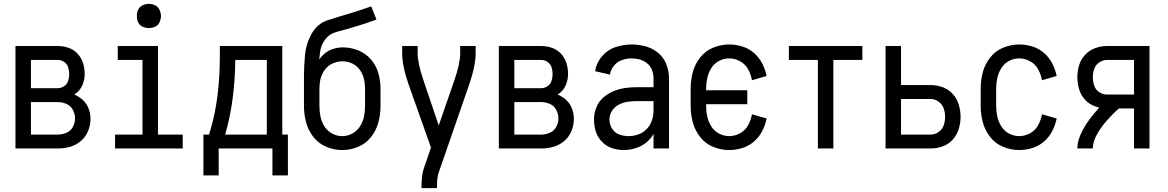

<svg xmlns="http://www.w3.org/2000/svg" viewBox="-20 -768 6040 993"><path d="M60 0V-530H279Q308 -530 335 -520.5Q362 -511 381.5 -490Q401 -469 409.5 -441.5Q418 -414 418 -386Q418 -359 408.5 -333.5Q399 -308 379 -290Q372 -284 364 -279Q381 -272 396 -261Q422 -243 435 -214Q448 -185 448 -154Q448 -122 436 -91.5Q424 -61 399 -39.5Q374 -18 343 -9Q312 0 279 0ZM140 -72H279Q302 -72 324 -81.5Q346 -91 357 -112Q368 -133 368 -155.5Q368 -178 357 -199.5Q346 -221 324 -230.5Q302 -240 279 -240H140ZM279 -312Q297 -312 312 -322.5Q327 -333 332.5 -350Q338 -367 338 -385Q338 -403 332.5 -420Q327 -437 312 -447.5Q297 -458 279 -458H140V-312Z M575 0V-72H717V-458H589V-530H797V-72H925V0ZM750 -623Q733 -623 717.5 -630Q702 -637 694.5 -652.5Q687 -668 688 -685Q687 -702 694.5 -717.5Q702 -733 717.5 -740.5Q733 -748 750 -748Q767 -748 782.5 -740.5Q798 -733 805 -717.5Q812 -702 813 -685Q812 -668 805 -652.5Q798 -637 782.5 -630Q767 -623 750 -623Z M1032 139V-72H1061L1070 -102Q1117 -263 1117 -481V-530H1440V-72H1469V139H1389V0H1111V139ZM1144 -72H1360V-458H1197Q1194 -245 1147 -81Z M1750 8Q1707 8 1667 -9Q1627 -26 1600.5 -60Q1574 -94 1563 -135.5Q1552 -177 1552 -220V-340Q1552 -355 1552 -370Q1552 -427 1557.5 -485Q1563 -543 1592.5 -595Q1622 -647 1679 -665L1684 -666L1693 -669Q1742 -685 1791 -699Q1846 -716 1900 -735L1927 -667Q1893 -654 1858.5 -643Q1824 -632 1789.5 -622Q1755 -612 1719 -602.5Q1683 -593 1661 -563Q1639 -533 1635 -496Q1633 -478 1631 -461Q1638 -470 1645 -478Q1666 -501 1694.5 -512Q1723 -523 1753 -523Q1794 -523 1832.5 -507.5Q1871 -492 1898 -461Q1925 -430 1936.5 -390.5Q1948 -351 1948 -310V-220Q1948 -177 1937 -135.5Q1926 -94 1899.5 -60Q1873 -26 1833 -9Q1793 8 1750 8ZM1750 -64Q1778 -64 1802.5 -77.5Q1827 -91 1842 -114.5Q1857 -138 1862.5 -165Q1868 -192 1868 -220V-310Q1868 -336 1862 -361Q1856 -386 1840.5 -407.5Q1825 -429 1801 -440Q1777 -451 1751 -451Q1725 -451 1700.5 -440Q1676 -429 1660.5 -408Q1645 -387 1638 -361Q1632 -337 1632 -310V-219Q1632 -192 1637.5 -165Q1643 -138 1658 -114.5Q1673 -91 1697.5 -77.5Q1722 -64 1750 -64Z M2160 205V198Q2160 138 2172 103L2209 -5L2094 -329Q2060 -426 2060 -493V-530H2140V-493Q2140 -441 2170 -353L2249 -119L2330 -353Q2360 -439 2360 -493V-530H2440V-493Q2440 -428 2406 -329L2248 127Q2240 149 2240 198V205Z M2560 0V-530H2779Q2808 -530 2835 -520.5Q2862 -511 2881.5 -490Q2901 -469 2909.5 -441.5Q2918 -414 2918 -386Q2918 -359 2908.5 -333.5Q2899 -308 2879 -290Q2872 -284 2864 -279Q2881 -272 2896 -261Q2922 -243 2935 -214Q2948 -185 2948 -154Q2948 -122 2936 -91.5Q2924 -61 2899 -39.5Q2874 -18 2843 -9Q2812 0 2779 0ZM2640 -72H2779Q2802 -72 2824 -81.5Q2846 -91 2857 -112Q2868 -133 2868 -155.5Q2868 -178 2857 -199.5Q2846 -221 2824 -230.5Q2802 -240 2779 -240H2640ZM2779 -312Q2797 -312 2812 -322.5Q2827 -333 2832.5 -350Q2838 -367 2838 -385Q2838 -403 2832.5 -420Q2827 -437 2812 -447.5Q2797 -458 2779 -458H2640V-312Z M3206 8Q3175 8 3145 -2Q3115 -12 3093 -35Q3071 -58 3061.5 -88Q3052 -118 3052 -149Q3052 -180 3063 -209.5Q3074 -239 3097 -260.5Q3120 -282 3148.5 -294.5Q3177 -307 3207.5 -312Q3238 -317 3269 -317H3360V-363Q3360 -385 3352 -405.5Q3344 -426 3327.5 -440Q3311 -454 3290 -460Q3269 -466 3247 -466Q3222 -466 3197 -457.5Q3172 -449 3155 -428Q3138 -407 3135 -382L3058 -400Q3064 -442 3093 -476.5Q3122 -511 3163.5 -524.5Q3205 -538 3247 -538Q3284 -538 3320 -528Q3356 -518 3384.5 -494Q3413 -470 3426.5 -435Q3440 -400 3440 -363V0H3360V-75Q3353 -63 3344 -52Q3319 -22 3282 -7Q3245 8 3206 8ZM3360 -198V-245H3269Q3246 -245 3222.5 -241Q3199 -237 3178 -225.5Q3157 -214 3144.5 -193.5Q3132 -173 3132 -149Q3132 -125 3145.5 -103Q3159 -81 3182.5 -72.5Q3206 -64 3231.5 -64Q3257 -64 3282 -73Q3307 -82 3325.5 -101.5Q3344 -121 3352 -146.5Q3360 -172 3360 -198Z M3751 8Q3709 8 3668.5 -8.5Q3628 -25 3601 -59.5Q3574 -94 3563 -135.5Q3552 -177 3552 -220V-310Q3552 -353 3563 -394.5Q3574 -436 3601 -470.5Q3628 -505 3668.5 -521.5Q3709 -538 3751 -538Q3786 -538 3819.5 -527.5Q3853 -517 3879.5 -494Q3906 -471 3922 -440Q3938 -409 3945 -375L3869 -353Q3864 -382 3849.5 -409Q3835 -436 3808 -451Q3781 -466 3751 -466Q3724 -466 3699 -453Q3674 -440 3659 -416Q3644 -392 3638 -365Q3632 -338 3632 -310V-301H3845V-229H3632V-220Q3632 -192 3638 -165Q3644 -138 3659 -114Q3674 -90 3699 -77Q3724 -64 3751 -64Q3781 -64 3808 -79Q3835 -94 3849.5 -121Q3864 -148 3869 -177L3945 -155Q3938 -121 3922 -90Q3906 -59 3879.5 -36Q3853 -13 3819.5 -2.5Q3786 8 3751 8Z M4210 0V-458H4060V-530H4440V-458H4290V0Z M4560 0V-530H4640V-328H4793Q4825 -328 4855.5 -317Q4886 -306 4907.5 -282Q4929 -258 4938.5 -227Q4948 -196 4948 -164Q4948 -132 4938.5 -101Q4929 -70 4907.5 -46Q4886 -22 4855.5 -11Q4825 0 4793 0ZM4640 -72H4793Q4815 -72 4834 -85Q4853 -98 4860.5 -119.5Q4868 -141 4868 -163.5Q4868 -186 4860.5 -207.5Q4853 -229 4834 -242.5Q4815 -256 4793 -256H4640Z M5251 8Q5209 8 5168.5 -8.5Q5128 -25 5101 -59.5Q5074 -94 5063 -135.5Q5052 -177 5052 -220V-310Q5052 -353 5063 -394.5Q5074 -436 5101 -470.5Q5128 -505 5168.5 -521.5Q5209 -538 5251 -538Q5286 -538 5319.5 -527.5Q5353 -517 5379.5 -494Q5406 -471 5422 -440Q5438 -409 5445 -375L5369 -353Q5364 -382 5349.5 -409Q5335 -436 5308 -451Q5281 -466 5251 -466Q5224 -466 5199 -453Q5174 -440 5159 -416Q5144 -392 5138 -365Q5132 -338 5132 -310V-220Q5132 -192 5138 -165Q5144 -138 5159 -114Q5174 -90 5199 -77Q5224 -64 5251 -64Q5281 -64 5308 -79Q5335 -94 5349.5 -121Q5364 -148 5369 -177L5445 -155Q5438 -121 5422 -90Q5406 -59 5379.5 -36Q5353 -13 5319.5 -2.5Q5286 8 5251 8Z M5552 0Q5552 -88 5665 -211Q5655 -214 5644 -218Q5614 -228 5592 -252Q5570 -276 5561 -306.5Q5552 -337 5552 -368.5Q5552 -400 5561 -430.5Q5570 -461 5592 -484.5Q5614 -508 5644 -519Q5674 -530 5705 -530H5925V0H5845V-207H5766Q5632 -84 5632 0ZM5845 -279V-458H5705Q5684 -458 5665 -445Q5646 -432 5639 -411Q5632 -390 5632 -368.5Q5632 -347 5639 -325.5Q5646 -304 5665 -291.5Q5684 -279 5705 -279Z"/></svg>

Font: Iosevka SS08
Style: Regular
Weight: 400
Monospace: yes
Designer: Belleve Invis
Foundry: Belleve Invis
Version: 2.1.0; ttfautohint (v1.8.2)